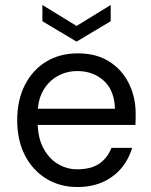

<svg xmlns="http://www.w3.org/2000/svg" viewBox="-20 -738 607 770"><path d="M290 12Q220 12 165.5 -21.5Q111 -55 80 -115Q49 -175 49 -256Q49 -337 80 -397.5Q111 -458 165.5 -491Q220 -524 292 -524Q367 -524 418.5 -491Q470 -458 497 -403Q524 -348 524 -283Q524 -273 524 -262Q524 -251 523 -237H112V-302H441Q439 -375 396.5 -414Q354 -453 290 -453Q248 -453 212 -433.5Q176 -414 153.5 -375.5Q131 -337 131 -279V-251Q131 -187 153.5 -144.5Q176 -102 212 -80.5Q248 -59 290 -59Q345 -59 378 -81.5Q411 -104 427 -145H510Q497 -100 467.5 -64.5Q438 -29 393.5 -8.5Q349 12 290 12ZM287 -571 150 -653V-718L287 -634L424 -718V-653Z"/></svg>

Font: DM Sans 12pt
Style: Regular
Weight: 400
Version: Version 4.004;gftools[0.9.30]